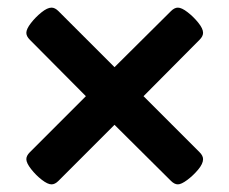

<svg xmlns="http://www.w3.org/2000/svg" viewBox="-20 -494 600 503"><path d="M115 -11Q105 -11 89.5 -23Q74 -35 61.5 -51Q49 -67 49 -77Q49 -86 58 -95L205 -242L58 -390Q49 -399 49 -408Q49 -418 61 -433.5Q73 -449 88.5 -461.5Q104 -474 115 -474Q124 -474 133 -465L280 -318L428 -465Q437 -474 446 -474Q456 -474 471.5 -462Q487 -450 499.5 -434.5Q512 -419 512 -408Q512 -399 503 -390L356 -242L503 -95Q512 -86 512 -77Q512 -65 499 -49.5Q486 -34 470.5 -22.5Q455 -11 446 -11Q437 -11 428 -20L280 -167L133 -20Q124 -11 115 -11Z"/></svg>

Font: Asap
Style: Regular
Weight: 400
Designer: Pablo Cosgaya
Foundry: Omnibus-Type
Version: Version 3.001